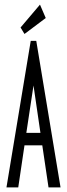

<svg xmlns="http://www.w3.org/2000/svg" viewBox="-20 -811 290 831"><path d="M86 -664 178 -733 153 -791 69 -692ZM190 0H242L137 -634H113L8 0H59L86 -182H163ZM125 -441 155 -236H94Z"/></svg>

Font: Inconsolata UltraCondensed Thin
Style: Regular
Weight: 100
Width: 1
Monospace: yes
Designer: Raph Levien, Cyreal, Brenton Simpson
Foundry: Raph Levien, Cyreal, Google
Version: Version 3.100